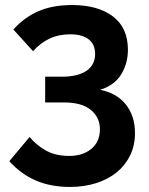

<svg xmlns="http://www.w3.org/2000/svg" viewBox="-20 -736 589 761"><path d="M33 -619Q76 -667 132 -691.5Q188 -716 266 -716Q368 -716 427.5 -671Q487 -626 487 -539Q487 -485 460.5 -441.5Q434 -398 377 -380Q443 -367 479 -321.5Q515 -276 515 -209Q515 -159 495.5 -119.5Q476 -80 442 -52.5Q408 -25 360.5 -10Q313 5 258 5Q181 5 122 -20.5Q63 -46 17 -97L97 -193Q127 -158 164.5 -138Q202 -118 255 -118Q308 -118 342 -146Q376 -174 376 -224Q376 -270 340.5 -300Q305 -330 233 -330H159V-432H225Q289 -432 323 -455.5Q357 -479 357 -522Q357 -560 331.5 -580Q306 -600 259 -600Q212 -600 175.5 -582.5Q139 -565 111 -533Z"/></svg>

Font: PTCRaleway
Style: Bold
Weight: 700
Designer: Matt McInerney, Pablo Impallari, Rodrigo Fuenzalida
Foundry: Matt McInerney, Pablo Impallari, Rodrigo Fuenzalida
Version: Version 3.000g; ttfautohint (v1.5) -l 8 -r 28 -G 28 -x 14 -D